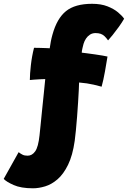

<svg xmlns="http://www.w3.org/2000/svg" viewBox="-106 -737 674 1010"><path d="M378.5 -717Q425 -717 459 -703.8Q493 -690.5 515 -672Q537 -653.5 547 -638.5Q535.5 -618.5 518.8 -595.2Q502 -572 486.5 -552.8Q471 -533.5 462.5 -524.5Q453 -538 444 -546.5Q435 -555 423.8 -559Q412.5 -563 396.5 -563Q380 -563 367.5 -555Q355 -547 346.5 -534.2Q338 -521.5 333.5 -506.5Q331.5 -500 327.8 -483.8Q324 -467.5 324 -460Q333 -459 352.5 -456.5Q372 -454 394 -450.8Q416 -447.5 434.5 -444.5Q453 -441.5 459.5 -439.5Q454.5 -407.5 446.2 -361.2Q438 -315 428.5 -281Q421.5 -283.5 387.2 -291.5Q353 -299.5 310 -303Q310 -292 308.5 -264Q307 -236 304.8 -199Q302.5 -162 299.5 -123.2Q296.5 -84.5 293.2 -50.8Q290 -17 287 4Q276 81 252 130Q228 179 196.8 206Q165.5 233 131.8 243.2Q98 253.5 67.5 253.5Q4 253.5 -34.5 236.2Q-73 219 -86.5 204L-8 63.5Q3.5 72.5 13.5 77.2Q23.5 82 39.5 82Q63 82 79.2 59Q95.5 36 102 -25.5Q104 -43 107.5 -78.8Q111 -114.5 115.5 -158.8Q120 -203 124.5 -246Q129 -289 132 -321Q121.5 -321 104.8 -320Q88 -319 72.8 -318Q57.5 -317 51 -316Q51 -347 56.5 -395Q62 -443 73 -485.5Q85 -485.5 97.8 -485.2Q110.5 -485 122 -484.5Q133.5 -484 142.5 -483.8Q151.5 -483.5 155.5 -483Q158 -501.5 161.5 -519.5Q165 -537.5 170 -555Q193.5 -640 241.2 -678.5Q289 -717 378.5 -717Z"/></svg>

Font: Grandstander Thin Black
Style: Regular
Weight: 900
Version: Version 1.200